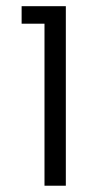

<svg xmlns="http://www.w3.org/2000/svg" viewBox="-20 -591 319 611"><path d="M121.6 0V-515.6H48.8V-571.3H189.5V0Z"/></svg>

Font: Heebo Light
Style: Regular
Weight: 300
Designer: Oded Ezer
Foundry: Ezer Type House
Version: Version 3.100